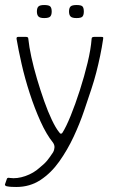

<svg xmlns="http://www.w3.org/2000/svg" viewBox="-35 -619 459 765"><path d="M176 -51Q150 -83 126.5 -135Q103 -187 83.5 -247Q64 -307 51 -364.5Q38 -422 31 -464Q30 -472 37 -472H69Q72 -472 75 -470.5Q78 -469 78 -463Q81 -433 90 -391.5Q99 -350 112.5 -304.5Q126 -259 141 -216.5Q156 -174 171.5 -141.5Q187 -109 200 -93Q204 -86 208 -86.5Q212 -87 213 -89Q228 -112 246.5 -157.5Q265 -203 283 -259Q301 -315 314 -369Q327 -423 330 -464Q330 -469 333 -470.5Q336 -472 340 -472H369Q373 -472 375 -471Q377 -470 376 -464Q371 -430 364 -396.5Q357 -363 348.5 -330Q340 -297 329 -264Q317 -228 300 -177.5Q283 -127 258.5 -74.5Q234 -22 201.5 24Q169 70 126.5 98Q84 126 30 126Q20 126 10.5 125.5Q1 125 -9 123Q-17 120 -15 115L-7 92Q-5 90 -2.5 89.5Q0 89 4 90Q33 94 66 82.5Q99 71 123 49Q143 33 153.5 20Q164 7 177 -13Q181 -20 182 -30.5Q183 -41 176 -51ZM171 -573Q171 -560 165.5 -553.5Q160 -547 141 -547Q124 -547 118 -553.5Q112 -560 112 -573Q112 -587 118 -593Q124 -599 141 -599Q160 -599 165.5 -593Q171 -587 171 -573ZM299 -573Q299 -560 294 -553.5Q289 -547 270 -547Q252 -547 246 -553.5Q240 -560 240 -573Q240 -587 246 -593Q252 -599 270 -599Q289 -599 294 -593Q299 -587 299 -573Z"/></svg>

Font: Glory Thin ExtraLight
Style: Regular
Weight: 250
Version: Version 1.011